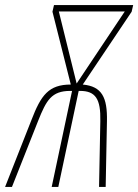

<svg xmlns="http://www.w3.org/2000/svg" viewBox="-81 -734 543 754"><path d="M43 -264 -61 0H-34L69 -260C101 -340 121 -377 195 -377H202L122 0H148L228 -377H233C294 -377 315 -346 313 -258L308 0H334L339 -258C341 -352 319 -395 244 -402L436 -688L442 -714H131L125 -688L197 -402C110 -402 80 -360 43 -264ZM220 -406 150 -689H409Z"/></svg>

Font: Noto Sans ExtraCondensed Thin
Style: Italic
Weight: 100
Width: 2
Italic angle: -12°
Designer: Monotype Design Team
Foundry: Monotype Imaging Inc.
Version: Version 2.013